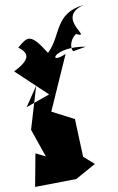

<svg xmlns="http://www.w3.org/2000/svg" viewBox="-110 -896 558 907"><g transform="rotate(-10 168.5 -442.5)"><path d="M272 -639C256 -660 273 -717 325 -728L296 -718C382 -677 211 -805 357 -846C214 -829 229 -725 153 -652C87 -757 72 -746 19 -701C59 -671 73 -639 -20 -594L124 -458L9 -417L71 -509L11 -308L58 -172L12 -195L-17 -39L181 -42L280 -97L231 -140L224 -322L120 -376L234 -633C139 -590 180 -678 334 -650Z"/></g></svg>

Font: Asimov Silicon
Style: Regular
Weight: 400
Designer: Google
Version: Version 2.000980; 2014